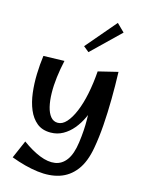

<svg xmlns="http://www.w3.org/2000/svg" viewBox="-152 -875 935 1242"><g transform="rotate(15 316.0 -254.0)"><path d="M46 229 98 109Q161 155 217.5 177.5Q274 200 319.5 193Q365 186 395 145Q425 104 436 25Q442 -19 444.5 -57Q447 -95 446.5 -133.5Q446 -172 444 -217Q442 -262 439 -318.5Q436 -375 433 -450L564 -482Q567 -391 566 -300Q565 -209 559 -124.5Q553 -40 540 32Q523 130 479.5 187Q436 244 371.5 265Q307 286 224.5 275.5Q142 265 46 229ZM240 11Q184 11 148 -18.5Q112 -48 91.5 -97Q71 -146 63.5 -207Q56 -268 58 -332.5Q60 -397 68 -456L208 -460Q195 -402 188 -345.5Q181 -289 182 -238Q183 -187 192.5 -147.5Q202 -108 221 -85Q240 -62 269 -62Q300 -62 327 -92Q354 -122 376 -174.5Q398 -227 412.5 -297.5Q427 -368 433 -450L485 -321Q483 -280 471 -234.5Q459 -189 438.5 -145Q418 -101 389 -66Q360 -31 322.5 -10Q285 11 240 11ZM343 -555 306 -585 478 -787 530 -736Z"/></g></svg>

Font: Marhey Light
Style: Regular
Weight: 400
Version: Version 1.000